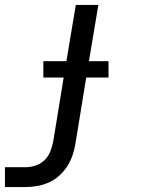

<svg xmlns="http://www.w3.org/2000/svg" viewBox="-56 -540 576 775"><path d="M-36 215V135H47Q67 135 88 128Q109 121 124.5 105.5Q140 90 147.5 70Q155 50 159 30L201 -227H119V-293H212L250 -520H341L303 -293H382V-227H292L248 43Q244 66 236 89Q228 112 214.5 132.5Q201 153 182 170Q163 187 140 197Q117 207 93.5 211Q70 215 47 215Z"/></svg>

Font: Iosevka Term Curly Medium
Style: Italic
Weight: 500
Italic angle: -9°
Designer: Belleve Invis
Foundry: Belleve Invis
Version: Version 32.3.0